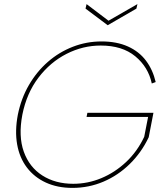

<svg xmlns="http://www.w3.org/2000/svg" viewBox="-20 -909 804 936"><path d="M720 -502Q703 -582 639.5 -634.5Q576 -687 471 -687Q384 -687 304.5 -646.5Q225 -606 167.5 -530.5Q110 -455 89 -350Q69 -245 96 -169.5Q123 -94 186.5 -53.5Q250 -13 337 -13Q408 -13 474 -40.5Q540 -68 594.5 -119Q649 -170 683 -242L702 -339H402L406 -359H728L705 -240Q670 -166 613 -110Q556 -54 484.5 -23.5Q413 7 333 7Q260 7 203.5 -19Q147 -45 111 -92.5Q75 -140 63.5 -205.5Q52 -271 67 -350Q83 -429 121 -494.5Q159 -560 213.5 -607.5Q268 -655 335 -681Q402 -707 475 -707Q549 -707 603.5 -682.5Q658 -658 691.5 -613.5Q725 -569 739 -509ZM650 -889 645 -867 505 -786 397 -867 402 -889 509 -808Z"/></svg>

Font: Albert Sans Thin
Style: Italic
Weight: 250
Italic angle: -11.25°
Designer: Andreas Rasmussen
Foundry: a.Foundry
Version: Version 1.025